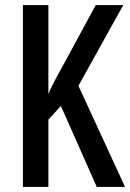

<svg xmlns="http://www.w3.org/2000/svg" viewBox="-20 -734 511 754"><path d="M471 0H360L219 -318L170 -264V0H70V-714H170V-365Q176 -380 188.5 -405Q201 -430 221 -465L356 -714H464L288 -397Z"/></svg>

Font: Noto Sans ExtraCondensed Medium
Style: Regular
Weight: 500
Width: 2
Designer: Monotype Design Team
Foundry: Monotype Imaging Inc.
Version: Version 2.013; ttfautohint (v1.8.4.7-5d5b)